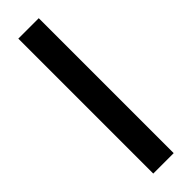

<svg xmlns="http://www.w3.org/2000/svg" viewBox="-279 -662 824 824"><g transform="rotate(-45 133.0 -250.5)"><path d="M71 159V-660H195V159Z"/></g></svg>

Font: Bricolage Grotesque 48pt Condensed ExtraBold
Style: Bold
Weight: 700
Version: Version 1.000;gftools[0.9.30]